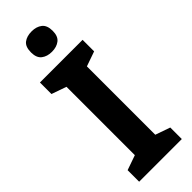

<svg xmlns="http://www.w3.org/2000/svg" viewBox="-302 -952 977 977"><g transform="rotate(-45 186.5 -464.0)"><path d="M340 0H33V-83L113 -111V-603L33 -631V-714H340V-631L260 -603V-111L340 -83ZM187 -928Q221 -928 243 -911Q265 -894 265 -854Q265 -815 243 -798Q221 -781 187 -781Q153 -781 131 -798Q109 -815 109 -854Q109 -895 130.5 -911.5Q152 -928 187 -928Z"/></g></svg>

Font: Noto Sans Khmer UI SemiCondensed
Style: Bold
Weight: 700
Width: 4
Designer: Danh Hong and the Monotype Design Team
Foundry: Monotype Imaging Inc.
Version: Version 2.002; ttfautohint (v1.8.4.7-5d5b)